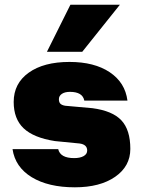

<svg xmlns="http://www.w3.org/2000/svg" viewBox="-20 -780 606 815"><path d="M488.8 -759.8 329.1 -560.1H179.2L278.8 -759.8ZM317.9 -170.9 212.9 -181.2Q122.6 -195.3 80.3 -235.4Q38.1 -275.4 38.1 -347.2Q38.1 -425.8 101.8 -471.4Q165.5 -517.1 274.9 -517.1Q380.4 -517.1 445.8 -473.4Q511.2 -429.7 521 -353H337.9Q330.6 -390.1 276.9 -390.1Q255.4 -390.1 242.7 -381.6Q230 -373 230 -358.9Q230 -346.2 236.3 -339.8Q242.7 -333.5 256.8 -331.1L372.1 -320.8Q457.5 -309.6 495.4 -269Q533.2 -228.5 533.2 -147.9Q533.2 -74.2 468.8 -29.5Q404.3 15.1 297.9 15.1Q185.1 15.1 114.7 -27.8Q44.4 -70.8 33.2 -147H227.1Q235.8 -108.9 294.9 -108.9Q319.8 -108.9 335 -117.4Q350.1 -126 350.1 -141.1Q350.1 -166.5 317.9 -170.9Z"/></svg>

Font: Overused Grotesk Black
Style: Regular
Weight: 900
Version: Version 0.002